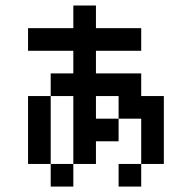

<svg xmlns="http://www.w3.org/2000/svg" viewBox="-20 -687 707 707"><path d="M166.7 -83.3H83.3V-333.3H166.7ZM166.7 0V-83.3H250V0ZM166.7 -333.3V-416.7H250V-500H83.3V-583.3H250V-666.7H333.3V-583.3H500V-500H333.3V-416.7H500V-333.3H583.3V-83.3H500V-250H416.7V-333.3H333.3V-250H416.7V-166.7H333.3V-83.3H250V-333.3ZM500 -83.3V0H416.7V-83.3Z"/></svg>

Font: Galmuri11 Condensed
Style: Regular
Weight: 400
Width: 3
Designer: Lee Minseo (quiple)
Version: Version 2.399;hotconv 1.1.1;makeotfexe 2.6.0 DEVELOPMENT